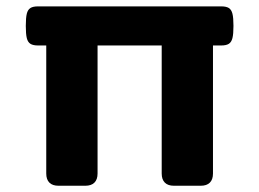

<svg xmlns="http://www.w3.org/2000/svg" viewBox="-20 -594 829 614"><path d="M101.6 -573.6H460.9Q476.9 -573.6 485.2 -568.4Q493.6 -563.1 496.8 -550.2Q500 -537.3 500 -511.1Q500 -485 496.8 -472.1Q493.6 -459.2 485.2 -453.9Q476.9 -448.6 460.9 -448.6H101.6Q85.6 -448.6 77.3 -453.9Q68.9 -459.2 65.7 -472.1Q62.5 -485 62.5 -511.1Q62.5 -537.3 65.7 -550.2Q68.9 -563.1 77.3 -568.4Q85.6 -573.6 101.6 -573.6ZM127.9 -39.1V-523.4Q127.9 -542.5 137.9 -552.5Q147.9 -562.5 167 -562.5H252.9Q272 -562.5 282 -552.5Q292 -542.5 292 -523.4V-39.1Q292 -20 282 -10Q272 0 252.9 0H167Q147.9 0 137.9 -10Q127.9 -20 127.9 -39.1ZM687.5 -448.6H328.1Q312.2 -448.6 303.9 -453.9Q295.5 -459.2 292.3 -472.1Q289.1 -485 289.1 -511.1Q289.1 -537.3 292.3 -550.2Q295.5 -563.1 303.9 -568.4Q312.2 -573.6 328.1 -573.6H687.5Q703.4 -573.6 711.8 -568.4Q720.1 -563.1 723.3 -550.2Q726.6 -537.3 726.6 -511.1Q726.6 -485 723.3 -472.1Q720.1 -459.2 711.8 -453.9Q703.4 -448.6 687.5 -448.6ZM497.1 -39.1V-523.4Q497.1 -542.5 507.1 -552.5Q517.1 -562.5 536.1 -562.5H622.1Q641.1 -562.5 651.1 -552.5Q661.1 -542.5 661.1 -523.4V-39.1Q661.1 -20 651.1 -10Q641.1 0 622.1 0H536.1Q517.1 0 507.1 -10Q497.1 -20 497.1 -39.1Z"/></svg>

Font: Gyrochrome
Style: Regular
Weight: 400
Designer: David Moles
Foundry: David Moles
Version: Version 1.005;Glyphs 3.2.3 (3260)